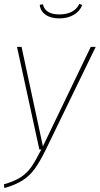

<svg xmlns="http://www.w3.org/2000/svg" viewBox="-26 -756 504 971"><path d="M205 2Q175 63 149.5 98Q124 133 88.5 156Q53 179 -4 195L-6 176Q47 161 78.5 140.5Q110 120 131.5 89.5Q153 59 183 0H173L60 -519H83L191 -16L433 -519H458ZM175 -732 191 -734Q203 -683 274 -683Q311 -683 337 -696.5Q363 -710 375 -736L390 -731Q378 -699 347 -681Q316 -663 274 -663Q231 -663 204.5 -681.5Q178 -700 175 -732Z"/></svg>

Font: FiraGO Thin
Style: Italic
Weight: 100
Italic angle: -8°
Designer: bBox Type GmbH
Foundry: bBox Type GmbH
Version: Version 1.001